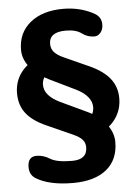

<svg xmlns="http://www.w3.org/2000/svg" viewBox="-60 -757 702 990"><g transform="rotate(-5 291.5 -262.5)"><path d="M440 -56 376 -123Q415 -153 415 -194Q415 -222 395 -246.5Q375 -271 337 -290L201 -356Q139 -386 104.5 -429Q70 -472 70 -520Q70 -608 133.5 -660Q197 -712 305 -712Q351 -712 393 -701Q435 -690 468 -670Q499 -651 499 -614Q499 -589 485.5 -572.5Q472 -556 453 -556Q418 -556 389.5 -577.5Q361 -599 308 -599Q222 -599 222 -537Q222 -513 237 -495.5Q252 -478 283 -464L416 -404Q486 -372 519.5 -329Q553 -286 553 -228Q553 -172 524 -128Q495 -84 440 -56ZM278 187Q155 187 87 145Q56 126 56 86Q56 31 102 31Q137 31 170.5 52Q204 73 283 73Q361 73 361 9Q361 -14 347 -30Q333 -46 300 -61L166 -121Q96 -152 63 -194.5Q30 -237 30 -298Q30 -404 132 -463L201 -398Q167 -366 167 -331Q167 -302 187 -278.5Q207 -255 246 -236L382 -172Q443 -144 478 -99Q513 -54 513 -5Q513 87 451.5 137Q390 187 278 187Z"/></g></svg>

Font: Nunito VF Beta Light
Style: Regular
Weight: 300
Designer: Vernon Adams
Foundry: newtypography
Version: Version 3.001